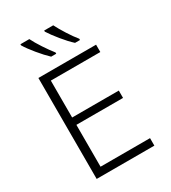

<svg xmlns="http://www.w3.org/2000/svg" viewBox="-224 -1062 1048 1176"><g transform="rotate(-30 300.0 -474.0)"><path d="M105 -714H513V-662H163V-401H493V-349H163V-53H513V0H105ZM113 -940V-948H176Q192 -915 221 -871Q250 -827 274 -797V-788H238Q207 -817 169.5 -862.5Q132 -908 113 -940ZM281 -940V-948H345Q362 -914 390 -870Q418 -826 442 -797V-788H407Q375 -817 338 -862.5Q301 -908 281 -940Z"/></g></svg>

Font: Noto Sans Mono UI Light
Style: Regular
Weight: 300
Monospace: yes
Designer: Monotype Design team
Foundry: Monotype Imaging Inc.
Version: Version 1.000